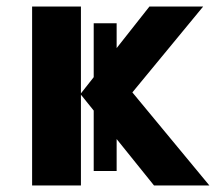

<svg xmlns="http://www.w3.org/2000/svg" viewBox="-20 -566 659 586"><path d="M336 -495V-44H266V-495ZM436 -546H600L384 -284L619 0H450L227 -277V0H78V-546H227V-281Z"/></svg>

Font: Noto IKEA Arabic
Style: Bold
Weight: 700
Designer: Monotype Design Team
Foundry: Monotype Imaging Inc.
Version: Version 1.200